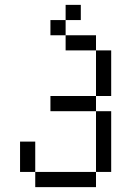

<svg xmlns="http://www.w3.org/2000/svg" viewBox="-20 -645 540 790"><path d="M312.5 -562.5V-625H250V-562.5H187.5V-500H250V-437.5H375V-250H187.5V-187.5H375Q375 -187.5 375 62.5H125V125H375V62.5H437.5Q437.5 62.5 437.5 -187.5H375V-250H437.5V-437.5H375V-500H250V-562.5ZM125 62.5Q125 62.5 125 -62.5H62.5Q62.5 -62.5 62.5 62.5Z"/></svg>

Font: CalcUnifontExMono
Style: Regular
Weight: 500
Version: Version 15.0.06